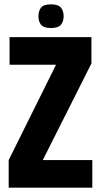

<svg xmlns="http://www.w3.org/2000/svg" viewBox="-20 -864 465 884"><path d="M24 -693H401V-572L177 -127H405V0H20V-127L238 -566H24ZM157 -789Q157 -814 169 -829Q181 -844 215 -844Q248 -844 260.5 -829Q273 -814 273 -789Q273 -765 260.5 -750Q248 -735 215 -735Q181 -735 169 -750Q157 -765 157 -789Z"/></svg>

Font: Khand Variable Light
Style: Regular
Weight: 300
Designer: Satya Rajpurohit
Foundry: Indian Type Foundry
Version: Version 3.000